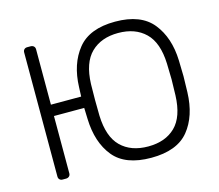

<svg xmlns="http://www.w3.org/2000/svg" viewBox="-102 -841 1118 981"><g transform="rotate(-15 457.0 -350.0)"><path d="M583 10Q446 10 384.5 -65.5Q323 -141 319 -266Q317 -308 317 -325H157V-22Q157 -12 150.5 -6Q144 0 134 0H116Q106 0 100 -6Q94 -12 94 -22V-678Q94 -688 100 -694Q106 -700 116 -700H134Q144 -700 150.5 -694Q157 -688 157 -678V-385H317Q317 -400 319 -434Q323 -556 385 -633Q447 -710 583 -710Q719 -710 781 -633Q843 -556 847 -434Q849 -374 849 -350Q849 -326 847 -266Q843 -141 781.5 -65.5Q720 10 583 10ZM583 -50Q674 -50 727 -102Q780 -154 784 -266Q786 -326 786 -350Q786 -374 784 -434Q780 -546 726.5 -598Q673 -650 583 -650Q493 -650 439.5 -598Q386 -546 382 -434Q381 -404 381 -350Q381 -296 382 -266Q386 -154 439 -102Q492 -50 583 -50Z"/></g></svg>

Font: Rubik AZ
Style: Regular
Weight: 300
Designer: Hubert and Fischer
Foundry: Hubert & Fischer
Version: Version 2.000